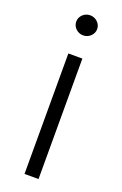

<svg xmlns="http://www.w3.org/2000/svg" viewBox="-143 -773 519 817"><g transform="rotate(20 116.0 -365.0)"><path d="M84.2 0H147.7V-545.5H84.2ZM116.5 -639.2C142.4 -639.2 164.1 -659.8 164.1 -684.7C164.1 -709.5 142.4 -730.1 116.5 -730.1C90.6 -730.1 69.2 -709.5 69.2 -684.7C69.2 -659.8 90.6 -639.2 116.5 -639.2Z"/></g></svg>

Font: Karasuma Gothic
Style: Light
Weight: 300
Designer: Rasmus Andersson / Ryoko Nishizuka
Foundry: rsms
Version: Version 1.00